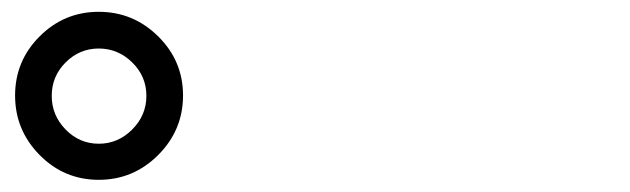

<svg xmlns="http://www.w3.org/2000/svg" viewBox="-20 -875 1040 317"><path d="M198.2 -772Q174.8 -794.9 143.1 -794.9Q111.3 -794.9 88.4 -772Q65.4 -749 65.4 -716.8Q65.4 -684.6 88.4 -661.1Q111.3 -637.7 143.1 -637.7Q174.8 -637.7 198.2 -661.1Q221.7 -684.6 221.7 -716.8Q221.7 -749 198.2 -772ZM241.2 -619.1Q200.2 -578.1 143.1 -578.1Q85.9 -578.1 45.4 -619.1Q4.9 -660.2 4.9 -717.3Q4.9 -774.4 45.4 -814.9Q85.9 -855.5 143.1 -855.5Q200.2 -855.5 241.2 -814.9Q282.2 -774.4 282.2 -717.3Q282.2 -660.2 241.2 -619.1Z"/></svg>

Font: Rounded-X Mgen+ 2m regular
Style: Regular
Weight: 400
Designer: [Source Han Sans]
Ryoko NISHIZUKA  (kana & ideographs); Paul D. Hunt (Latin, Greek & Cyrillic); Wenlong ZHANG  (bopomofo
Version: Version 1.059.20150602